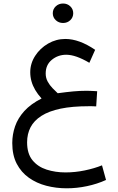

<svg xmlns="http://www.w3.org/2000/svg" viewBox="-20 -711 659 1069"><path d="M273.9 -637.2Q273.9 -614.3 290.5 -598.6Q307.1 -583 331.1 -583Q355 -583 371.3 -598.6Q387.7 -614.3 387.7 -637.2Q387.7 -660.2 371.3 -675.8Q355 -691.4 331.1 -691.4Q307.1 -691.4 290.5 -675.8Q273.9 -660.2 273.9 -637.2ZM521 -203.1Q500.5 -204.1 490 -204.8Q479.5 -205.6 462.4 -205.6Q424.3 -205.6 387.7 -202.1Q351.1 -198.7 301.3 -191.9Q288.1 -204.1 272.5 -220.2Q256.8 -236.3 245.6 -256.6Q234.4 -276.9 234.4 -301.8Q234.4 -350.1 268.8 -378.2Q303.2 -406.2 348.6 -406.2Q375.5 -406.2 408 -394.8Q440.4 -383.3 477.5 -361.3L509.8 -433.6Q465.3 -463.9 423.8 -479Q382.3 -494.1 343.8 -494.1Q292.5 -494.1 247.8 -468.3Q203.1 -442.4 175.8 -400.1Q148.4 -357.9 148.4 -308.6Q148.4 -282.7 155.3 -258.3Q162.1 -233.9 176 -210.2Q189.9 -186.5 211.4 -162.6Q151.4 -132.3 115.5 -92.8Q79.6 -53.2 64 -7.8Q48.3 37.6 48.3 85.4Q48.3 152.8 73.2 200.7Q98.1 248.5 140.9 278.8Q183.6 309.1 237.8 323.2Q292 337.4 351.1 337.4Q407.7 337.4 464.4 325.4Q521 313.5 570.3 291L547.9 209.5Q505.9 226.6 452.1 237.8Q398.4 249 344.7 249Q288.6 249 239.7 233.4Q190.9 217.8 160.9 181.2Q130.9 144.5 130.9 81.5Q130.9 34.7 150.1 -2.4Q169.4 -39.6 210.7 -65.9Q252 -92.3 317.1 -106Q382.3 -119.6 474.6 -119.6Q482.9 -119.6 491 -119.6Q499 -119.6 515.6 -118.7Z"/></svg>

Font: Vazirmatn RD NL
Style: Regular
Weight: 400
Designer: Saber Rastikerdar
Foundry: Saber Rastikerdar
Version: Version 32.101